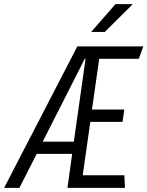

<svg xmlns="http://www.w3.org/2000/svg" viewBox="-56 -911 715 931"><path d="M-36 0 319 -686H639L617 -626H425L390 -380H547L538 -320H382L345 -61H547L550 0H271L294 -165H122L38 0ZM302 -224 359 -626H355L151 -224ZM386 -756 504 -891H585V-888L452 -756Z"/></svg>

Font: Chivo Mono Medium ExtraLight
Style: Italic
Weight: 250
Italic angle: -8.05°
Monospace: yes
Version: Version 1.008